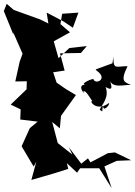

<svg xmlns="http://www.w3.org/2000/svg" viewBox="-82 -937 706 1004"><path d="M250 -825 162 -871 171 -814 129 -835 -10 -885 -47 -917 -62 -879 -12 -756 -13 -768 36 -656 21 -615 -2 -511 58 -512 57 -470 -26 -390 26 -365 24 -312 115 -301 74 -267 31 -172 94 -66 108 -92 82 4 206 -32 275 -54 256 -129 264 -87 321 -34 337 -57H437L502 47L464 -67L529 -96L604 -99L519 -140L482 -136L391 -88L378 -109L343 -81L278 -167L296 -129L220 -189L191 -299L231 -266L237 -331L315 -440L263 -471L214 -505L196 -559L256 -568L232 -658L341 -660L372 -696L281 -686L224 -633L199 -721L284 -768L234 -811L243 -865L328 -871L299 -792ZM424 -567C486 -524 416 -491 406 -524C392 -524 326 -493 373 -495C304 -498 377 -426 353 -458C370 -473 400 -394 409 -406C373 -425 416 -344 489 -399C490 -381 452 -350 459 -385C444 -356 466 -346 439 -363C452 -391 491 -429 470 -482C518 -454 497 -497 489 -531C495 -468 571 -496 602 -493C571 -508 544 -508 585 -591C525 -591 510 -570 511 -640L506 -606L418 -574Z"/></svg>

Font: Hussar Lance
Style: Regular
Weight: 700
Foundry: Cannot Into Space Fonts, PlusOne Fonts
Version: Version 2.27